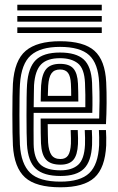

<svg xmlns="http://www.w3.org/2000/svg" viewBox="-20 -785 500 815"><path d="M236.8 10Q132.2 10 86.2 -31.9Q40.2 -73.8 34.8 -167.5Q33.8 -187 33.1 -223.2Q32.5 -259.5 32.5 -300.6Q32.5 -341.8 33.1 -377Q33.8 -412.2 34.8 -429.8Q41.2 -528.8 89.2 -569.4Q137.2 -610 234.8 -610Q335.2 -610 380.8 -569.6Q426.2 -529.2 430.8 -436Q432.8 -394.5 432.5 -347.5Q432.2 -300.5 429.8 -258H182.5Q182.8 -235.2 183.2 -211.1Q183.8 -187 184.2 -179.8Q186.8 -143.8 198.6 -126.9Q210.5 -110 236.8 -110Q258.5 -110 268.9 -125.1Q279.2 -140.2 281 -175Q281.8 -191.5 280 -233H310Q312 -192.8 311 -173.8Q308.8 -126.8 291.4 -106.4Q274 -86 236.8 -86Q195 -86 175.8 -107Q156.5 -128 154 -176.2Q153.2 -193 152.9 -221.4Q152.5 -249.8 152.5 -282H401Q402.2 -315.2 402.5 -356Q402.8 -396.8 400.8 -434.5Q396.8 -515.8 358.4 -550.9Q320 -586 234.8 -586Q151.5 -586 111 -550.2Q70.5 -514.5 64.8 -428Q63.5 -409.2 63 -373Q62.5 -336.8 62.5 -295.8Q62.5 -254.8 63.1 -220.4Q63.8 -186 64.5 -170.8Q69.5 -88.8 108 -51.4Q146.5 -14 236.8 -14Q320.8 -14 358.8 -50.1Q396.8 -86.2 400.8 -169Q401.5 -185.2 401 -202.1Q400.5 -219 399.8 -233H429.8Q430.5 -219.8 431 -202Q431.5 -184.2 430.8 -168Q426.2 -72.5 381.1 -31.2Q336 10 236.8 10ZM236.8 -38Q165.2 -38 132 -68.8Q98.8 -99.5 94.5 -171.8Q93.5 -187.2 93 -221.2Q92.5 -255.2 92.5 -295.6Q92.5 -336 93 -371.8Q93.5 -407.5 94.8 -426.2Q99.8 -498.5 132 -530.2Q164.2 -562 234.8 -562Q303 -562 335.2 -532.8Q367.5 -503.5 370.8 -433.8Q372 -404.2 372.4 -371.4Q372.8 -338.5 371.8 -306H122.8Q122.5 -264.5 122.5 -233.4Q122.5 -202.2 122.8 -174Q123.8 -114 150.1 -88Q176.5 -62 236.8 -62Q285.2 -62 311.5 -85.2Q337.8 -108.5 340.8 -170.5Q341.2 -184.5 341 -200Q340.8 -215.5 339.8 -233H369.8Q370.5 -217.8 371 -202Q371.5 -186.2 370.8 -169.8Q367.5 -99.5 336.2 -68.8Q305 -38 236.8 -38ZM123 -330H342.2Q343 -384.5 340.8 -433.2Q338 -494.5 310.4 -516.2Q282.8 -538 234.8 -538Q180.5 -538 154.6 -511.8Q128.8 -485.5 124.5 -424Q124.2 -417.8 123.8 -391.2Q123.2 -364.8 123 -330ZM152.8 -354Q153 -374 153.5 -393.9Q154 -413.8 154.5 -422.2Q158 -471.5 176.8 -492.8Q195.5 -514 234.8 -514Q274.2 -514 291.6 -494Q309 -474 311 -430Q311.8 -415 312.1 -393.5Q312.5 -372 312.5 -354ZM183 -378H282.2Q282.2 -390.2 281.9 -404.8Q281.5 -419.2 281 -429Q279.5 -461 268.8 -475.5Q258 -490 234.8 -490Q210.5 -490 198.8 -474Q187 -458 184.5 -420.8Q183.8 -407 183 -378ZM412 -741H53.5V-765H412ZM412 -693H53.5V-717H412ZM412 -645H53.5V-669H412Z"/></svg>

Font: Big Shoulders Inline Display Black
Style: Regular
Weight: 900
Designer: Patric King
Foundry: XO Type Co
Version: Version 1.000